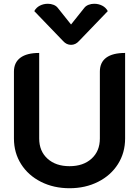

<svg xmlns="http://www.w3.org/2000/svg" viewBox="-20 -990 737 1019"><path d="M54 -255V-610Q54 -658 88 -683.5Q122 -709 188 -709V-255Q188 -188 232 -148Q276 -108 349 -108Q422 -108 466 -148Q510 -188 510 -255V-610Q510 -659 544 -684Q578 -709 644 -709V-255Q644 -179 606 -119Q568 -59 500.5 -25Q433 9 349 9Q265 9 197.5 -25Q130 -59 92 -119Q54 -179 54 -255ZM428 -949Q436 -959 450 -964.5Q464 -970 480 -970Q503 -970 522.5 -960Q542 -950 552 -931L399 -772Q381 -752 357 -752Q333 -752 315 -772L162 -931Q172 -950 191.5 -960Q211 -970 234 -970Q250 -970 264 -964.5Q278 -959 286 -949L357 -860Z"/></svg>

Font: K2D
Style: Bold
Weight: 700
Designer: Katatrad Aksorn Co.,Ltd.
Foundry: Cadson Demak Co.,Ltd.
Version: Version 1.000; ttfautohint (v1.6)